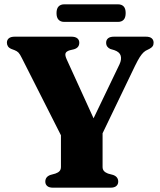

<svg xmlns="http://www.w3.org/2000/svg" viewBox="-20 -870 740 890"><path d="M440 -220 286 -196.5 81.5 -600.5Q72.5 -619 65.8 -626Q59 -633 47.5 -637.5L33 -643Q22 -647.5 17 -655Q12 -662.5 12 -672Q12 -685 21 -692.5Q30 -700 48.5 -700H310.5Q329 -700 338.2 -692.5Q347.5 -685 347.5 -672Q347.5 -648.5 322.5 -641.5L303.5 -637Q287 -632 283.8 -622.8Q280.5 -613.5 289.5 -594L437 -270.5L374 -239L534 -572Q544.5 -594.5 539.5 -611.8Q534.5 -629 510 -637.5L491.5 -643Q483 -646.5 477.5 -653.8Q472 -661 472 -672Q472 -685 481 -692.5Q490 -700 508.5 -700H656Q674.5 -700 683.2 -692.5Q692 -685 692 -672Q692 -662 687.5 -655.5Q683 -649 672.5 -643.5L664.5 -639.5Q654.5 -635.5 646 -627.8Q637.5 -620 628.2 -605.8Q619 -591.5 606 -565ZM262.5 -257.5H455.5V-96Q455.5 -84.5 462 -77.2Q468.5 -70 480.5 -65.5L504.5 -59Q528 -50.5 528 -28Q528 -15.5 519.2 -7.8Q510.5 0 492 0H226Q207.5 0 198.8 -7.8Q190 -15.5 190 -28Q190 -50.5 213.5 -59L237 -65.5Q250 -70 256.2 -77.2Q262.5 -84.5 262.5 -96ZM242 -809Q242 -830 251.5 -840Q261 -850 278 -850H526.5Q544 -850 553.2 -840.2Q562.5 -830.5 562.5 -809.5Q562.5 -788.5 553.2 -778.5Q544 -768.5 526.5 -768.5H278Q261 -768.5 251.5 -778.5Q242 -788.5 242 -809Z"/></svg>

Font: Fraunces
Style: Bold
Weight: 700
Version: Version 1.000;[b76b70a41]